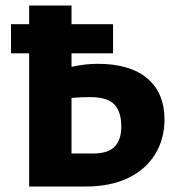

<svg xmlns="http://www.w3.org/2000/svg" viewBox="-20 -678 653 698"><path d="M578 -244Q578 -172 543.5 -116.5Q509 -61 445 -30.5Q381 0 293 0H86V-484H20V-590H86V-658H240V-590H391V-484H240V-435Q290 -446 335 -446Q453 -446 515.5 -393Q578 -340 578 -244ZM421 -218Q421 -271 396 -298Q371 -325 307 -325Q273 -325 240 -322V-120H319Q373 -120 397 -145Q421 -170 421 -218Z"/></svg>

Font: Ysabeau Ultrabold
Style: Regular
Weight: 800
Designer: Christian Thalmann (Catharsis Fonts)
Version: Version 0.003